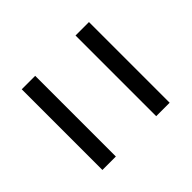

<svg xmlns="http://www.w3.org/2000/svg" viewBox="-65 -597 631 631"><g transform="rotate(45 250.0 -282.0)"><path d="M437.5 -125V-187.5H62.5V-125ZM437.5 -375V-437.5H62.5V-375Z"/></g></svg>

Font: Unifont
Style: Regular
Weight: 500
Version: Version 15.1.04